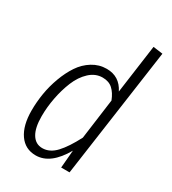

<svg xmlns="http://www.w3.org/2000/svg" viewBox="-184 -840 846 947"><g transform="rotate(30 239.5 -366.0)"><path d="M407.2 -743.2 461.9 -735.8 357.9 0H310.1L318.8 -101.1Q254.9 11.2 170.9 11.2Q110.4 11.2 76.7 -37.4Q43 -85.9 43 -170.9Q43 -218.8 51 -268.1Q59.1 -317.4 76.9 -365.5Q94.7 -413.6 119.6 -450.9Q144.5 -488.3 181.6 -511.2Q218.8 -534.2 262.2 -534.2Q335.4 -534.2 369.1 -466.8ZM266.1 -486.8Q225.6 -486.8 192.6 -456.3Q159.7 -425.8 140.1 -377.9Q120.6 -330.1 110.4 -276.4Q100.1 -222.7 100.1 -170.9Q100.1 -105.5 121.3 -70.8Q142.6 -36.1 181.2 -36.1Q223.1 -36.1 257.8 -73.2Q292.5 -110.4 329.1 -181.2L359.9 -410.2Q345.7 -446.8 323.7 -466.8Q301.8 -486.8 266.1 -486.8Z"/></g></svg>

Font: Fira Sans Compressed Light
Style: Italic
Weight: 300
Width: 3
Italic angle: -8°
Designer: Carrois Corporate & Edenspiekermann AG
Foundry: Carrois Corporate GbR & Edenspiekermann AG
Version: Version 4.203;PS 004.203;hotconv 1.0.88;makeotf.lib2.5.64775